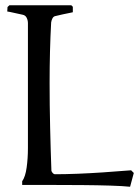

<svg xmlns="http://www.w3.org/2000/svg" viewBox="-20 -710 534 735"><path d="M492.2 -47.9 478 4.9Q450.2 2 402.1 0.5Q354 -1 295.4 -1.5Q236.8 -2 177 -2Q117.2 -2 64.9 -2V-16.1Q77.1 -33.2 82 -68.6Q86.9 -104 86.9 -143.1V-621.1Q86.9 -632.3 82 -642.1Q77.1 -651.9 65.9 -653.8Q56.2 -655.8 42.5 -658.9Q28.8 -662.1 18.8 -664.1Q8.8 -666 7.8 -666L8.8 -683.1L16.1 -689.9H252.9L258.8 -684.1V-663.1Q258.8 -663.1 247.1 -660.6Q234.9 -658.2 220 -655Q205.1 -651.9 193.8 -648.9Q185.1 -647.9 180.9 -639.9Q176.8 -631.8 175.8 -624Q169.9 -515.1 169.9 -393.1Q169.9 -308.1 171.9 -222.7Q173.8 -137.2 176.8 -56.2Q177.7 -52.2 181.9 -47.6Q186 -43 189.9 -43Q229 -43 278.1 -44.9Q327.1 -46.9 373 -50Q418.9 -53.2 449.5 -55.7Q480 -58.1 481.9 -58.1Z"/></svg>

Font: Aref Ruqaa
Style: Regular
Weight: 400
Designer: Abdullah Aref
Version: Version 1.002